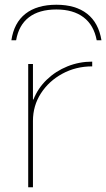

<svg xmlns="http://www.w3.org/2000/svg" viewBox="-20 -790 448 810"><path d="M218 -770Q299 -770 347.5 -732Q396 -694 408 -620H388Q376 -684 332.5 -717Q289 -750 218 -750Q145 -750 102 -717Q59 -684 48 -620H28Q39 -694 87.5 -732Q136 -770 218 -770ZM99 0V-520H119V-370H121Q140 -418 177.5 -454Q215 -490 264.5 -510Q314 -530 369 -530V-510Q300 -510 243 -479Q186 -448 152.5 -396Q119 -344 119 -280V0Z"/></svg>

Font: M PLUS 2 Thin
Style: Regular
Weight: 100
Designer: Coji Morishita
Foundry: UNDERFOREST DESIGN
Version: Version 1.001